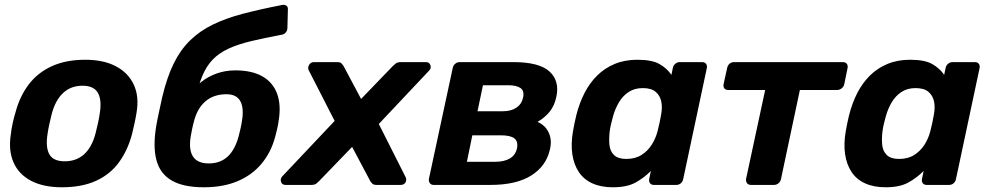

<svg xmlns="http://www.w3.org/2000/svg" viewBox="-20 -783 4189 813"><path d="M242 10Q164 10 111.5 -17.5Q59 -45 37 -96Q15 -147 26 -215Q28 -235 33.5 -260.5Q39 -286 45 -305Q63 -374 101 -424.5Q139 -475 199 -502.5Q259 -530 341 -530Q418 -530 470.5 -502.5Q523 -475 546.5 -424.5Q570 -374 558 -305Q555 -286 549.5 -260.5Q544 -235 539 -215Q521 -147 484 -96Q447 -45 387 -17.5Q327 10 242 10ZM254 -100Q304 -100 337 -130.5Q370 -161 385 -220Q389 -235 394.5 -260Q400 -285 402 -300Q412 -358 395 -389Q378 -420 329 -420Q280 -420 247 -389Q214 -358 199 -300Q195 -285 189.5 -260Q184 -235 182 -220Q172 -161 188.5 -130.5Q205 -100 254 -100Z M843 10Q756 10 706.5 -19Q657 -48 642 -106.5Q627 -165 642 -252Q647 -281 654 -312Q661 -343 667 -372Q687 -456 715.5 -514Q744 -572 785 -612Q826 -652 881.5 -679Q937 -706 1009.5 -725Q1082 -744 1175 -762Q1185 -764 1192.5 -759Q1200 -754 1199 -743L1197 -665Q1197 -654 1190.5 -646Q1184 -638 1173 -636Q1098 -622 1042 -608.5Q986 -595 946.5 -576.5Q907 -558 880.5 -530.5Q854 -503 836.5 -461Q819 -419 807 -358L788 -381Q802 -411 830.5 -434.5Q859 -458 896.5 -471.5Q934 -485 976 -485Q1046 -485 1090.5 -460Q1135 -435 1153 -387Q1171 -339 1160 -272Q1158 -255 1153.5 -236.5Q1149 -218 1145 -203Q1128 -139 1088 -90.5Q1048 -42 986.5 -16Q925 10 843 10ZM864 -91Q913 -91 944.5 -120.5Q976 -150 991 -208Q994 -219 998 -236.5Q1002 -254 1004 -268Q1014 -324 998 -354Q982 -384 939 -384Q885 -384 850 -354Q815 -324 801 -268Q797 -254 793.5 -236.5Q790 -219 788 -208Q778 -150 797 -120.5Q816 -91 864 -91Z M1189 0Q1174 0 1170 -13Q1166 -26 1175 -36L1397 -271L1287 -486Q1282 -497 1289 -508.5Q1296 -520 1309 -520H1409Q1421 -520 1426.5 -514Q1432 -508 1435 -503L1509 -364L1643 -503Q1648 -508 1655.5 -514Q1663 -520 1678 -520H1784Q1798 -520 1802.5 -507Q1807 -494 1797 -484L1584 -258L1697 -34Q1703 -23 1697.5 -11.5Q1692 0 1676 0H1574Q1562 0 1556.5 -5.5Q1551 -11 1548 -16L1471 -161L1331 -16Q1327 -12 1320 -6Q1313 0 1298 0Z M1816 0Q1806 0 1800.5 -7Q1795 -14 1796 -25L1897 -495Q1899 -506 1907.5 -513Q1916 -520 1926 -520H2154Q2263 -520 2306.5 -480.5Q2350 -441 2336 -374Q2328 -335 2307 -309.5Q2286 -284 2256 -267Q2279 -257 2292.5 -239.5Q2306 -222 2310.5 -200Q2315 -178 2309 -152Q2294 -81 2230.5 -40.5Q2167 0 2057 0ZM1957 -98H2078Q2114 -98 2138 -111.5Q2162 -125 2169 -154Q2175 -184 2158 -197Q2141 -210 2102 -210H1980ZM2002 -312H2110Q2144 -312 2166.5 -327Q2189 -342 2195 -370Q2201 -399 2183.5 -410.5Q2166 -422 2133 -422H2025Z M2575 10Q2525 10 2488.5 -6.5Q2452 -23 2431 -54.5Q2410 -86 2403.5 -129.5Q2397 -173 2406 -226Q2409 -245 2412.5 -260.5Q2416 -276 2420 -294Q2433 -346 2455 -389Q2477 -432 2509 -463.5Q2541 -495 2583.5 -512.5Q2626 -530 2679 -530Q2741 -530 2773 -511.5Q2805 -493 2823 -466L2829 -495Q2831 -506 2839.5 -513Q2848 -520 2858 -520H2953Q2964 -520 2969.5 -513Q2975 -506 2973 -495L2873 -25Q2871 -14 2863 -7Q2855 0 2844 0H2749Q2738 0 2732.5 -7Q2727 -14 2729 -25L2736 -59Q2706 -29 2670 -9.5Q2634 10 2575 10ZM2632 -110Q2670 -110 2696.5 -127Q2723 -144 2739.5 -170Q2756 -196 2764 -226Q2769 -245 2773 -264Q2777 -283 2780 -301Q2785 -329 2780 -353.5Q2775 -378 2756.5 -394Q2738 -410 2702 -410Q2667 -410 2642 -393.5Q2617 -377 2601 -350Q2585 -323 2576 -291Q2572 -276 2568 -260Q2564 -244 2562 -229Q2558 -197 2560.5 -170Q2563 -143 2580 -126.5Q2597 -110 2632 -110Z M3160 0Q3149 0 3143.5 -7Q3138 -14 3139 -25L3220 -402H3063Q3052 -402 3047 -409Q3042 -416 3044 -427L3059 -495Q3061 -506 3069 -513Q3077 -520 3088 -520H3549Q3560 -520 3565.5 -513Q3571 -506 3569 -495L3555 -427Q3553 -416 3544 -409Q3535 -402 3525 -402H3367L3287 -25Q3285 -14 3276.5 -7Q3268 0 3258 0Z M3730 10Q3680 10 3643.5 -6.5Q3607 -23 3586 -54.5Q3565 -86 3558.5 -129.5Q3552 -173 3561 -226Q3564 -245 3567.5 -260.5Q3571 -276 3575 -294Q3588 -346 3610 -389Q3632 -432 3664 -463.5Q3696 -495 3738.5 -512.5Q3781 -530 3834 -530Q3896 -530 3928 -511.5Q3960 -493 3978 -466L3984 -495Q3986 -506 3994.5 -513Q4003 -520 4013 -520H4108Q4119 -520 4124.5 -513Q4130 -506 4128 -495L4028 -25Q4026 -14 4018 -7Q4010 0 3999 0H3904Q3893 0 3887.5 -7Q3882 -14 3884 -25L3891 -59Q3861 -29 3825 -9.5Q3789 10 3730 10ZM3787 -110Q3825 -110 3851.5 -127Q3878 -144 3894.5 -170Q3911 -196 3919 -226Q3924 -245 3928 -264Q3932 -283 3935 -301Q3940 -329 3935 -353.5Q3930 -378 3911.5 -394Q3893 -410 3857 -410Q3822 -410 3797 -393.5Q3772 -377 3756 -350Q3740 -323 3731 -291Q3727 -276 3723 -260Q3719 -244 3717 -229Q3713 -197 3715.5 -170Q3718 -143 3735 -126.5Q3752 -110 3787 -110Z"/></svg>

Font: Rubik SemiBold
Style: Italic
Weight: 600
Italic angle: -12°
Designer: Hubert and Fischer
Foundry: Hubert and Fischer
Version: Version 2.300;gftools[0.9.30]